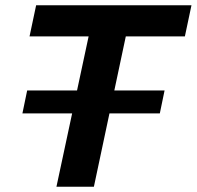

<svg xmlns="http://www.w3.org/2000/svg" viewBox="-20 -708 746 728"><path d="M65 -278 83 -365H604L586 -278ZM194 0 316 -570H92L117 -688H706L681 -570H457L336 0Z"/></svg>

Font: Saira SemiExpanded SemiBold
Style: Italic
Weight: 600
Width: 6
Italic angle: -12°
Designer: Hector Gatti with collaboration of the Omnibus-Type team
Foundry: Omnibus-Type
Version: Version 1.101